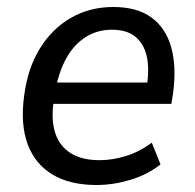

<svg xmlns="http://www.w3.org/2000/svg" viewBox="-20 -520 559 549"><path d="M256 9Q180 9 130 -21Q80 -51 59 -108Q38 -165 49 -246Q59 -324 93.5 -380.5Q128 -437 182 -468.5Q236 -500 304 -500Q372 -500 413 -470Q454 -440 469.5 -385Q485 -330 475 -254L470 -223H117L126 -284H417L399 -267Q408 -323 399.5 -359.5Q391 -396 366.5 -415.5Q342 -435 300 -435Q258 -435 225 -414Q192 -393 170.5 -355Q149 -317 139 -265L135 -241Q125 -182 137 -142.5Q149 -103 181.5 -82.5Q214 -62 264 -62Q302 -62 340.5 -74Q379 -86 414 -112L439 -50Q401 -20 352 -5.5Q303 9 256 9Z"/></svg>

Font: Nunito Sans 10pt SemiCondensed Medium
Style: Italic
Weight: 500
Width: 4
Italic angle: -9°
Designer: Vernon Adams
Foundry: Vernon Adams
Version: Version 3.101;gftools[0.9.27]